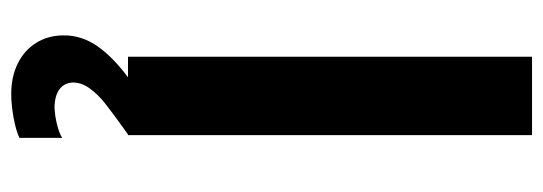

<svg xmlns="http://www.w3.org/2000/svg" viewBox="-333 -427 968 342"><g transform="rotate(90 151.0 -256.0)"><path d="M81.1 -719.7H220.7V0H219.7L210 6.8Q180.7 27.8 164.6 40.5Q148.4 53.2 137.7 67.9Q127 82.5 127 97.7Q127.4 113.3 138.7 121.8Q149.9 130.4 170.9 130.9Q185.5 130.4 201.4 126.5Q217.3 122.6 225.6 117.2V193.4Q212.4 199.7 189.2 203.9Q166 208 147.5 208Q116.7 208 93 196.3Q69.3 184.6 56.2 163.3Q43 142.1 43 114.3Q43 82.5 62 54.9Q81.1 27.3 117.7 0H81.1Z"/></g></svg>

Font: Reddit Sans Vanilla
Style: Bold
Weight: 700
Designer: Stephen Hutchings
Foundry: Reddit
Version: Version 1.013